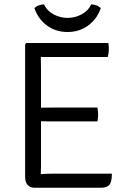

<svg xmlns="http://www.w3.org/2000/svg" viewBox="-20 -886 602 906"><path d="M98.5 -677 104.5 -683H172.5V-620Q172.5 -599 173 -587.5Q173.5 -576 173.5 -555.5V-102.5Q173.5 -92.5 173 -83.8Q172.5 -75 172.5 -64V0H142.5Q122.5 0 110.5 -13.2Q98.5 -26.5 98.5 -50.5ZM440 -378.5Q441.5 -370 442.2 -361Q443 -352 443 -346Q443 -339.5 442.2 -330.5Q441.5 -321.5 440 -313H233Q222 -313 207.5 -313.2Q193 -313.5 177.2 -313.8Q161.5 -314 147 -314V-377.5Q161.5 -377.5 177.2 -377.8Q193 -378 207.5 -378.2Q222 -378.5 233 -378.5ZM491.5 -683Q493 -674 493.2 -666.2Q493.5 -658.5 493.5 -652Q493.5 -645.5 492.2 -635.8Q491 -626 488 -617H233Q222 -617 207.5 -617Q193 -617 177.2 -617.2Q161.5 -617.5 147 -618V-683ZM508 -66.5Q508 -27.5 496 -13.8Q484 0 456.5 0H147V-62.5Q166.5 -64 186.5 -65.2Q206.5 -66.5 234 -66.5ZM455.5 -847.5Q438.5 -797 396.5 -766Q354.5 -735 299 -735Q242.5 -735 201 -766Q159.5 -797 142.5 -847.5Q151 -856.5 163.2 -860.8Q175.5 -865 187.5 -865.5Q201 -835.5 232.5 -818.5Q264 -801.5 299 -801.5Q334 -801.5 365.5 -818.5Q397 -835.5 410.5 -865.5Q422.5 -865 434.8 -860.8Q447 -856.5 455.5 -847.5Z"/></svg>

Font: Signika
Style: Regular
Weight: 300
Designer: Anna Giedry
Foundry: Anna Giedry
Version: Version 2.000